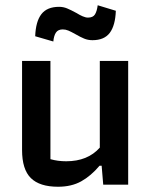

<svg xmlns="http://www.w3.org/2000/svg" viewBox="-20 -703 578 731"><path d="M114 -565Q116 -621 137.5 -649Q159 -677 205 -677Q221 -677 235.5 -671Q250 -665 272 -653Q283 -646 294.5 -641Q306 -636 315 -636Q334 -636 341.5 -648Q349 -660 352 -683L421 -662Q419 -606 398 -578Q377 -550 332 -550Q315 -550 300.5 -556Q286 -562 267 -573Q251 -582 240.5 -586.5Q230 -591 219 -591Q201 -591 193 -579Q185 -567 183 -545ZM64 -132V-471H172V-97Q200 -89 232 -89Q314 -89 360 -141V-471H468V0H373L367 -72H359Q326 -33 289 -12.5Q252 8 201 8Q131 8 97.5 -25Q64 -58 64 -132Z"/></svg>

Font: Athiti SemiBold
Style: Regular
Weight: 600
Designer: CadsonDemak Team
Foundry: CadsonDemak
Version: Version 1.032